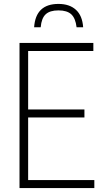

<svg xmlns="http://www.w3.org/2000/svg" viewBox="-20 -959 518 979"><path d="M79.5 0V-740H456V-699H123.5V-401H410.5V-360H123.5V-41H461V0ZM154 -820Q162 -939 278 -939Q334.5 -939 367.2 -909Q400 -879 404 -820H370.5Q365 -866 343.5 -886Q322 -906 278 -906Q234 -906 212.8 -886Q191.5 -866 187.5 -820Z"/></svg>

Font: Encode Sans Condensed Condensed ExtraLight
Style: Regular
Weight: 200
Width: 3
Designer: Multiple Designers
Foundry: Impallari Type
Version: Version 3.000; ttfautohint (v1.8.3) -l 8 -r 50 -G 200 -x 14 